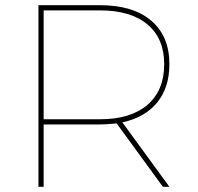

<svg xmlns="http://www.w3.org/2000/svg" viewBox="-20 -719 762 739"><path d="M451 -248 632 0H607L429 -244Q389 -240 365 -240H148V0H128V-699H365Q492 -699 562 -639.5Q632 -580 632 -472Q632 -382 585 -324.5Q538 -267 451 -248ZM365 -260Q483 -260 547.5 -315.5Q612 -371 612 -472Q612 -571 547.5 -625Q483 -679 365 -679H148V-260Z"/></svg>

Font: Gontserrat Thin
Style: Regular
Weight: 250
Designer: Julieta Ulanovsky
Foundry: Julieta Ulanovsky
Version: Version 6.001